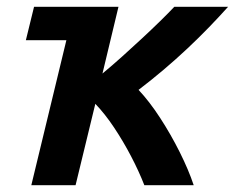

<svg xmlns="http://www.w3.org/2000/svg" viewBox="-20 -544 690 564"><path d="M72 0 175 -426H56L80 -524H328L281 -328Q310 -352 340 -379Q370 -406 398 -432Q426 -458 450.5 -482Q475 -506 492 -524H650Q624 -495 594 -464Q564 -433 530.5 -401.5Q497 -370 461 -339.5Q425 -309 387 -280Q419 -246 450.5 -197.5Q482 -149 508 -97Q534 -45 549 0H404Q388 -41 365 -85Q342 -129 315 -169.5Q288 -210 260 -239L202 0Z"/></svg>

Font: Ubuntu Sans
Style: Bold Italic
Weight: 700
Italic angle: -13.5°
Designer: Dalton Maag Ltd
Foundry: Dalton Maag Ltd
Version: Version 1.006